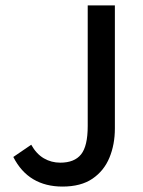

<svg xmlns="http://www.w3.org/2000/svg" viewBox="-20 -675 527 707"><path d="M210 12Q148 12 102.5 -15Q57 -42 29 -97L95 -142Q114 -108 141.5 -92Q169 -76 202 -76Q254 -76 278.5 -106.5Q303 -137 303 -211V-655H403V-202Q403 -143 383 -94.5Q363 -46 320.5 -17Q278 12 210 12Z"/></svg>

Font: Source Sans 3 ExtraLight Medium
Style: Regular
Weight: 500
Version: Version 3.052;hotconv 1.1.0;makeotfexe 2.6.0